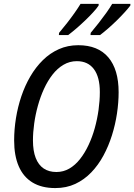

<svg xmlns="http://www.w3.org/2000/svg" viewBox="-20 -957 690 987"><path d="M264.2 9.8Q194.3 9.8 147.2 -18.8Q100.1 -47.4 76.4 -102.1Q52.7 -156.7 52.7 -234.9Q52.7 -291.5 62 -349.4Q71.3 -407.2 89.8 -462.2Q108.4 -517.1 136.2 -564.7Q164.1 -612.3 200.7 -648.2Q237.3 -684.1 282.7 -704.3Q328.1 -724.6 382.3 -724.6Q483.9 -724.6 536.9 -662.1Q589.8 -599.6 589.8 -482.9Q589.8 -430.2 581.3 -373.3Q572.8 -316.4 555.4 -261.2Q538.1 -206.1 511.7 -157.2Q485.4 -108.4 449.2 -70.8Q413.1 -33.2 367.2 -11.7Q321.3 9.8 264.2 9.8ZM270 -72.8Q306.2 -72.8 336.7 -90.6Q367.2 -108.4 391.8 -139.9Q416.5 -171.4 435.5 -212.2Q454.6 -252.9 467.3 -298.8Q480 -344.7 486.6 -392.1Q493.2 -439.5 493.2 -483.9Q493.2 -561 462.6 -601.8Q432.1 -642.6 375 -642.6Q337.9 -642.6 306.4 -624Q274.9 -605.5 250 -573.5Q225.1 -541.5 206.3 -500.5Q187.5 -459.5 174.8 -413.6Q162.1 -367.7 155.8 -322Q149.4 -276.4 149.4 -235.4Q149.4 -181.2 163.6 -145Q177.7 -108.9 204.6 -90.8Q231.4 -72.8 270 -72.8ZM445.3 -776.9 446.3 -788.1Q467.3 -813 488 -839.6Q508.8 -866.2 526.9 -891.6Q544.9 -917 556.6 -937H650.4L649.9 -928.2Q639.2 -914.1 620.8 -893.8Q602.5 -873.5 580.3 -851.8Q558.1 -830.1 535.6 -810.5Q513.2 -791 494.6 -776.9ZM282.7 -776.9 283.7 -788.1Q304.7 -813 325.4 -839.6Q346.2 -866.2 364 -891.6Q381.8 -917 394 -937H487.3L486.8 -928.2Q477.1 -913.6 458.7 -893.6Q440.4 -873.5 418 -852.1Q395.5 -830.6 372.8 -811Q350.1 -791.5 330.6 -776.9Z"/></svg>

Font: Open Sans SemiCondensed Medium
Style: Italic
Weight: 500
Width: 4
Italic angle: -12°
Designer: Monotype Design Team
Foundry: Monotype Imaging Inc.
Version: Version 3.000